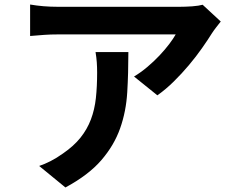

<svg xmlns="http://www.w3.org/2000/svg" viewBox="-20 -772 1040 848"><path d="M547 -542Q547 -449 542 -364.5Q537 -280 510.5 -205Q484 -130 427.5 -64.5Q371 1 269 56L153 -39Q177 -47 203.5 -60.5Q230 -74 258 -94Q306 -127 335.5 -164Q365 -201 381.5 -244.5Q398 -288 403.5 -339Q409 -390 409 -452Q409 -475 407.5 -496.5Q406 -518 402 -542ZM955 -677Q947 -667 935 -651.5Q923 -636 916 -625Q898 -596 872 -559Q846 -522 814.5 -484.5Q783 -447 747.5 -412Q712 -377 675 -351L572 -434Q602 -452 631 -476.5Q660 -501 684.5 -527Q709 -553 727.5 -577.5Q746 -602 756 -620H235Q203 -620 175.5 -618Q148 -616 113 -613V-752Q142 -747 172.5 -744.5Q203 -742 235 -742H774Q784 -742 799 -742.5Q814 -743 828.5 -744Q843 -745 855.5 -747Q868 -749 875 -751Z"/></svg>

Font: SpoqaHanSans-Bold
Style: Regular
Weight: 700
Designer: [Spoqa Han Sans] Dong-huui Kim \uAE40 \uB3D9 \uD718   [Noto Sans] Ryoko NISHIZUKA \u897F \u585A \u6DBC \u5B50  (kana & i
Foundry: Spoqa (http://www.spoqa-han-sans.com)
Version: Version 2.000